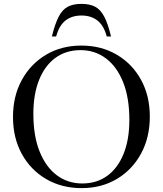

<svg xmlns="http://www.w3.org/2000/svg" viewBox="-20 -960 840 990"><path d="M399.5 -725Q502 -725 581.8 -678.2Q661.5 -631.5 707 -549Q752.5 -466.5 752.5 -359Q752.5 -251 707.2 -167.8Q662 -84.5 582.5 -37.2Q503 10 401 10Q298 10 218 -36.8Q138 -83.5 92.5 -166.2Q47 -249 47 -357Q47 -464.5 92.5 -547.5Q138 -630.5 217.5 -677.8Q297 -725 399.5 -725ZM404 -14Q479.5 -14 533.8 -54Q588 -94 617.5 -167.5Q647 -241 647 -341.5Q647 -456 614.8 -536.5Q582.5 -617 525.8 -659.2Q469 -701.5 395.5 -701.5Q320 -701.5 265.5 -661.5Q211 -621.5 181.5 -547.8Q152 -474 152 -373.5Q152 -259 184.2 -178.8Q216.5 -98.5 273.2 -56.2Q330 -14 404 -14ZM400 -880Q351 -880 318 -854.5Q285 -829 269.5 -772H247.5Q264 -838.5 283 -874.8Q302 -911 329.8 -925.5Q357.5 -940 400 -940Q442.5 -940 470.2 -925.5Q498 -911 517.2 -874.8Q536.5 -838.5 552.5 -772H530.5Q515 -829 482 -854.5Q449 -880 400 -880Z"/></svg>

Font: Newsreader 72pt
Style: Regular
Weight: 400
Designer: Hugues Gentile
Foundry: Production Type
Version: Version 1.003; ttfautohint (v1.8.3)